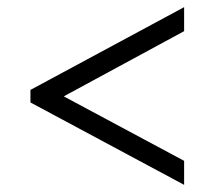

<svg xmlns="http://www.w3.org/2000/svg" viewBox="-20 -626 599 536"><path d="M494 -110 65 -340V-375L494 -606V-539L158 -357L494 -177Z"/></svg>

Font: Noto Serif Georgian
Style: Regular
Weight: 400
Designer: Monotype Design Team, Akaki Razmadze
Foundry: Google LLC
Version: Version 2.002